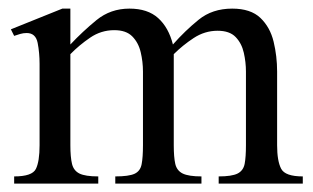

<svg xmlns="http://www.w3.org/2000/svg" viewBox="-20 -437 744 457"><path d="M700.7 0H500.5V-17.1Q531.7 -17.1 545.4 -23.9Q559.1 -30.8 562.3 -46.9Q565.4 -63 565.4 -91.3V-266.6Q565.4 -289.1 560.3 -311.5Q555.2 -334 540.8 -348.9Q526.4 -363.8 498 -363.8Q467.3 -363.8 440.9 -346.4Q414.6 -329.1 393.6 -308.1V-91.3Q393.6 -63 397.2 -46.9Q400.9 -30.8 415 -23.9Q429.2 -17.1 459.5 -17.1V0H254.4V-17.1Q286.6 -17.1 300.3 -23.4Q314 -29.8 317.1 -46.1Q320.3 -62.5 320.3 -91.3V-266.6Q320.3 -290 314.9 -312.7Q309.6 -335.4 294.9 -350.3Q280.3 -365.2 252 -365.2Q220.7 -365.2 194.6 -347.4Q168.5 -329.6 147.5 -308.1V-91.3Q147.5 -63 151.4 -46.9Q155.3 -30.8 169.2 -23.9Q183.1 -17.1 213.9 -17.1V0H13.7V-17.1Q56.6 -17.1 65.4 -34.9Q74.2 -52.7 74.2 -91.3V-284.7Q74.2 -311.5 69.6 -335Q64.9 -358.4 43.5 -358.4Q35.6 -358.4 28.1 -356.2Q20.5 -354 13.7 -351.6L5.9 -367.2L128.4 -416.5H147.5V-331.1Q176.3 -361.8 209.7 -389.2Q243.2 -416.5 288.1 -416.5Q331.5 -416.5 356.4 -394Q381.3 -371.6 391.6 -331.1Q420.4 -363.8 452.9 -390.1Q485.4 -416.5 532.7 -416.5Q576.7 -416.5 599.9 -394.3Q623 -372.1 631.3 -337.6Q639.6 -303.2 639.6 -266.6V-91.3Q639.6 -53.7 649.2 -35.4Q658.7 -17.1 700.7 -17.1Z"/></svg>

Font: Scheherazade New
Style: Regular
Weight: 400
Designer: SIL International
Foundry: SIL International
Version: Version 4.000